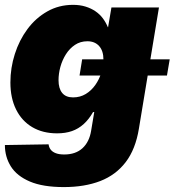

<svg xmlns="http://www.w3.org/2000/svg" viewBox="-21 -553 714 785"><path d="M240.2 211.9Q154.3 211.9 101.1 189.2Q47.9 166.5 23.4 127.4Q-1 88.4 -1 40L177.7 37.1Q179.2 49.8 186.5 59.1Q193.8 68.4 207.5 73.5Q221.2 78.6 241.7 78.6Q288.1 78.6 316.2 53Q344.2 27.3 351.6 -18.6L364.3 -94.7H359.4Q342.8 -65.4 321.3 -45.9Q299.8 -26.4 273.2 -17.1Q246.6 -7.8 212.4 -7.8Q153.8 -7.8 110.8 -33.2Q67.9 -58.6 44.7 -105.5Q21.5 -152.3 21.5 -215.8Q21.5 -275.4 39.6 -332Q57.6 -388.7 91.3 -434.1Q125 -479.5 172.4 -506.3Q219.7 -533.2 277.8 -533.2Q305.7 -533.2 328.6 -526.1Q351.6 -519 369.4 -506.8Q387.2 -494.6 399.7 -477.8Q412.1 -460.9 419.9 -441.9H420.9L434.6 -522.5H628.9L546.9 -26.9Q533.2 57.1 492.9 109.9Q452.6 162.6 388.7 187.3Q324.7 211.9 240.2 211.9ZM277.8 -154.8Q306.6 -154.8 329.6 -168.7Q352.5 -182.6 368.7 -205.6Q384.8 -228.5 393.3 -255.9Q401.9 -283.2 401.9 -309.6Q401.9 -345.2 384.3 -364.7Q366.7 -384.3 336.4 -384.3Q307.6 -384.3 285.6 -369.6Q263.7 -355 248.5 -331.1Q233.4 -307.1 225.8 -279.3Q218.3 -251.5 218.3 -225.1Q218.3 -191.4 233.2 -173.1Q248 -154.8 277.8 -154.8ZM304.2 -244.1 314.9 -310.5H672.9L661.6 -244.1Z"/></svg>

Font: Inter 28pt Black
Style: Italic
Weight: 900
Italic angle: -9.3988°
Designer: Rasmus Andersson
Foundry: rsms
Version: Version 4.001;git-66647c0bb